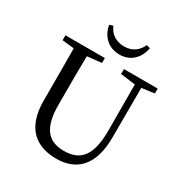

<svg xmlns="http://www.w3.org/2000/svg" viewBox="-215 -1112 1229 1290"><g transform="rotate(30 399.0 -467.0)"><path d="M551 -950C529 -900 487 -865 422 -865C356 -865 311 -900 291 -950L263 -941C274 -875 323 -802 422 -802C519 -802 568 -875 579 -941ZM760 -733H498V-695L613 -680L614 -323C614 -127 550 -55 422 -55C309 -55 237 -116 237 -304V-394C237 -492 237 -588 239 -683L350 -695V-733H44V-695L136 -685C137 -589 137 -491 137 -394V-279C137 -70 245 16 404 16C555 16 661 -72 661 -297L662 -682L760 -695Z"/></g></svg>

Font: Noto Serif CJK JP Medium
Style: Regular
Weight: 500
Designer: Ryoko NISHIZUKA 西塚涼子 (kana & ideographs); Frank Grießhammer (Latin, Greek & Cyrillic); Wenlong ZHANG 张文龙 (bopomofo); San
Foundry: Adobe Systems Incorporated
Version: Version 1.000;PS 1;hotconv 16.6.53;makeotf.lib2.5.65590